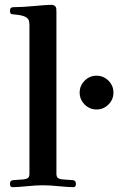

<svg xmlns="http://www.w3.org/2000/svg" viewBox="-20 -773 492 799"><path d="M332.3 -338.1Q311.5 -358.9 311.5 -387.7Q311.5 -416.5 332.3 -437.3Q353 -458 381.8 -458Q410.6 -458 431.4 -437.3Q452.1 -416.5 452.1 -387.7Q452.1 -358.9 431.4 -338.1Q410.6 -317.4 381.8 -317.4Q353 -317.4 332.3 -338.1ZM21.5 -7.8Q21.5 -22.9 35.2 -23.4L77.1 -26.4Q88.9 -27.3 95.7 -32Q102.5 -36.6 102.5 -49.8V-668Q102.5 -683.1 98.6 -690.7Q94.7 -698.2 85.4 -703.1Q70.8 -710.4 38.1 -712.9Q31.2 -713.4 28.6 -714.1Q25.9 -714.8 23.7 -717.8Q21.5 -720.7 21.5 -727.1Q21.5 -735.8 24.9 -739.5Q28.3 -743.2 37.6 -743.2Q72.8 -743.2 117.7 -747.6Q175.8 -752.9 192.9 -752.9Q203.1 -752.9 208.3 -748.3Q213.4 -743.7 214.1 -738.8Q214.8 -733.9 214.8 -725.1V-49.8Q214.8 -36.6 221.7 -32Q228.5 -27.3 240.2 -26.4L282.2 -23.4Q295.9 -22.9 295.9 -7.8Q295.9 5.9 285.6 5.9Q265.6 5.9 225.6 2Q189 -2 158.7 -2Q128.4 -2 91.8 2Q51.8 5.9 31.7 5.9Q21.5 5.9 21.5 -7.8Z"/></svg>

Font: Monomachus
Style: Medium
Weight: 500
Designer: Alexey Kryukov
Version: Version 1.0